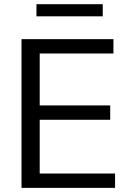

<svg xmlns="http://www.w3.org/2000/svg" viewBox="-20 -908 627 928"><path d="M84 -718.8H528.3V-649.4H171.9V-398.4H512.7V-329.1H171.9V-69.3H536.1V0H84ZM156.2 -829.1V-887.7H476.6V-829.1Z"/></svg>

Font: Min Sans
Style: Regular
Weight: 400
Designer: Jinseong-Kim, NotoSansCJK, Nunito
Foundry: Jinseong-Kim
Version: Version 1.400;Glyphs 3.1.2 (3151)